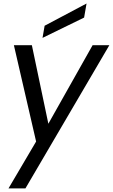

<svg xmlns="http://www.w3.org/2000/svg" viewBox="-20 -802 635 1080"><path d="M183.1 -5.9 58.1 -547.9H159.2L252 -106L501 -547.9H595.2L123 257.8H27.8ZM231 -657.2 466.8 -782.2 453.1 -703.1 219.2 -588.9Z"/></svg>

Font: Poppins
Style: Italic
Weight: 400
Italic angle: -10°
Designer: Ninad Kale (Devanagari), Jonny Pinhorn (Latin)
Foundry: Indian Type Foundry
Version: Version 3.200;PS 1.000;hotconv 16.6.54;makeotf.lib2.5.65590